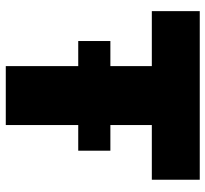

<svg xmlns="http://www.w3.org/2000/svg" viewBox="-44 -684 728 681"><g transform="rotate(90 320.5 -344.0)"><path d="M215 0V-518H20V-688H618V-518H424V0ZM126 -257V-371H515V-257Z"/></g></svg>

Font: Archivo SemiCondensed Black
Style: Regular
Weight: 900
Width: 4
Designer: Hector Gatti
Foundry: Omnibus-Type
Version: Version 2.001